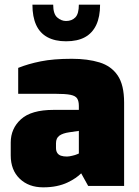

<svg xmlns="http://www.w3.org/2000/svg" viewBox="-20 -797 594 823"><path d="M165 6Q103 6 64.5 -31Q26 -68 26 -131V-186Q26 -246 70 -286Q114 -326 210 -326H318V-343Q318 -363 311 -374.5Q304 -386 282.5 -390.5Q261 -395 215 -395H58V-506Q100 -523 154.5 -534Q209 -545 288 -545Q356 -545 406.5 -529.5Q457 -514 484.5 -473.5Q512 -433 512 -357V0H358L328 -54Q318 -44 303.5 -34Q289 -24 269 -14.5Q249 -5 223 0.5Q197 6 165 6ZM267 -126Q272 -126 278 -127Q284 -128 290 -129.5Q296 -131 301.5 -132.5Q307 -134 311 -136Q315 -138 318 -139V-236L277 -230Q249 -226 234.5 -215.5Q220 -205 220 -183V-163Q220 -150 225.5 -141.5Q231 -133 241.5 -129.5Q252 -126 267 -126ZM263 -620Q216 -620 183.5 -637.5Q151 -655 135 -690Q119 -725 119 -777H208Q208 -737 225.5 -722Q243 -707 263 -707Q288 -707 303 -722.5Q318 -738 318 -777H409Q409 -725 392.5 -690Q376 -655 344 -637.5Q312 -620 263 -620Z"/></svg>

Font: Exo Thin Black
Style: Regular
Weight: 900
Version: Version 2.000